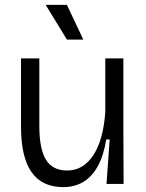

<svg xmlns="http://www.w3.org/2000/svg" viewBox="-20 -753 599 786"><path d="M239 13Q152 13 109 -48.5Q66 -110 66 -234V-514H141V-237Q141 -144 168 -99.5Q195 -55 255 -55Q289 -55 316 -71.5Q343 -88 363 -119Q383 -150 395 -194Q407 -238 411 -294V-514H485V-231L486 0H416L429 -182H415Q404 -115 380 -72Q356 -29 320.5 -8Q285 13 239 13ZM254 -591 167 -733H254L321 -591Z"/></svg>

Font: Bricolage Grotesque 36pt Light
Style: Regular
Weight: 300
Designer: Mathieu Triay
Foundry: Atelier Triay
Version: Version 1.001;gftools[0.9.33.dev8+g029e19f]